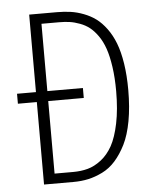

<svg xmlns="http://www.w3.org/2000/svg" viewBox="-50 -727 623 770"><g transform="rotate(-5 261.0 -342.0)"><path d="M208 -684.1Q237.3 -684.1 262.9 -680.4Q288.6 -676.8 315.4 -666.5Q342.3 -656.2 363.8 -640.4Q385.3 -624.5 404.8 -598.1Q424.3 -571.8 437.5 -537.6Q450.7 -503.4 458.3 -455.1Q465.8 -406.7 465.8 -348.1Q465.8 -279.3 455.6 -223.6Q445.3 -168 426.8 -130.9Q408.2 -93.8 384.8 -67.4Q361.3 -41 332 -26.6Q302.7 -12.2 274.7 -6.1Q246.6 0 214.8 0H96.2V-332H20V-372.1H96.2V-684.1ZM216.8 -40Q249 -40 276.1 -47.4Q303.2 -54.7 330.1 -75.4Q356.9 -96.2 375.5 -129.6Q394 -163.1 405.5 -218.8Q417 -274.4 417 -348.1Q417 -402.3 410.6 -446Q404.3 -489.7 393.8 -520Q383.3 -550.3 367.4 -572.8Q351.6 -595.2 334.7 -608.4Q317.9 -621.6 296.1 -629.6Q274.4 -637.7 255.1 -640.4Q235.8 -643.1 212.9 -643.1H142.1V-372.1H285.2V-332H142.1V-40Z"/></g></svg>

Font: Fira Sans Compressed ExtraLight
Style: Regular
Weight: 250
Width: 1
Designer: Carrois Corporate & Edenspiekermann AG
Foundry: Carrois Corporate GbR & Edenspiekermann AG
Version: Version 4.203;PS 004.203;hotconv 1.0.88;makeotf.lib2.5.64775